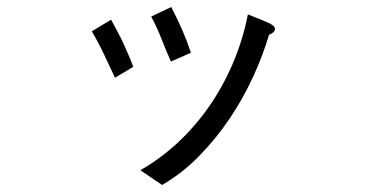

<svg xmlns="http://www.w3.org/2000/svg" viewBox="-20 -413 1040 546"><path d="M410 -366 467 -393Q486 -356 499 -326Q512 -296 523 -263L466 -238Q452 -270 439 -303Q426 -336 410 -366ZM241 -324 296 -357Q307 -336 315.5 -320.5Q324 -305 330.5 -290.5Q337 -276 344 -260Q351 -244 359 -223L307 -192Q291 -226 275.5 -259Q260 -292 241 -324ZM685 -372Q721 -358 741.5 -349Q762 -340 762 -331Q762 -321 745 -314Q728 -256 699.5 -194Q671 -132 632.5 -75Q594 -18 546 31Q498 80 441 113L379 71Q434 40 483 -5Q532 -50 572 -106.5Q612 -163 641 -230Q670 -297 685 -372Z"/></svg>

Font: D2Coding
Style: Regular
Weight: 400
Monospace: yes
Designer: Yong-Rak Park; Jeong-Hwan Yoon; Sang-Min Lee;
Foundry: NHN Corporation
Version: Version 1.3.2; Build 20180524